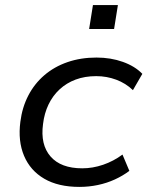

<svg xmlns="http://www.w3.org/2000/svg" viewBox="-20 -725 579 754"><path d="M292 9Q209 9 154 -23Q99 -55 74.5 -113Q50 -171 60 -247Q67 -303 91 -349.5Q115 -396 154 -429.5Q193 -463 245 -481Q297 -499 359 -499Q415 -499 462.5 -482Q510 -465 539 -435L502 -371Q474 -398 436.5 -412Q399 -426 358 -426Q313 -426 277 -412.5Q241 -399 214 -374Q187 -349 170.5 -314.5Q154 -280 149 -238Q138 -157 178.5 -110.5Q219 -64 303 -64Q344 -64 385 -78Q426 -92 461 -118L488 -54Q463 -35 431.5 -20.5Q400 -6 364.5 1.5Q329 9 292 9ZM330 -611 345 -705H443L428 -611Z"/></svg>

Font: Nunito Sans 10pt SemiExpanded
Style: Italic
Weight: 400
Width: 6
Italic angle: -9°
Designer: Vernon Adams
Foundry: Vernon Adams
Version: Version 3.101;gftools[0.9.27]